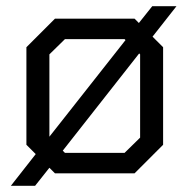

<svg xmlns="http://www.w3.org/2000/svg" viewBox="-20 -558 610 618"><path d="M471 -440 505 -406V-92L413 0H157L139 -18L93 40H15L95 -62L65 -92V-406L157 -498H413L427 -484L470 -538H548ZM139 -118 384 -429 381 -432H189L139 -383ZM428 -386 182 -73 189 -66H381L431 -115V-383Z"/></svg>

Font: Chakra Petch
Style: Regular
Weight: 400
Designer: Katatrad Aksorn Co.,Ltd.
Foundry: Cadson Demak Co.,Ltd.
Version: Version 1.000; ttfautohint (v1.6)